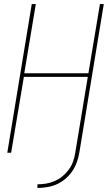

<svg xmlns="http://www.w3.org/2000/svg" viewBox="-20 -755 540 949"><path d="M165 174V156Q186 156 207.5 152.5Q229 149 250 140Q271 131 289 116Q307 101 320.5 82.5Q334 64 341.5 42.5Q349 21 352 0L414 -375H98L35 0H16L137 -735H157L100 -393H417L474 -735H493L372 0Q368 24 359.5 47.5Q351 71 337 91.5Q323 112 303 129Q283 146 260 156Q237 166 212.5 170Q188 174 165 174Z"/></svg>

Font: Iosevka Curly Thin Oblique
Style: Regular
Weight: 100
Italic angle: -9°
Monospace: yes
Designer: Belleve Invis
Foundry: Belleve Invis
Version: Version 11.1.0; ttfautohint (v1.8.3)